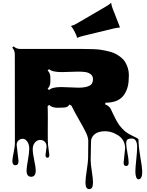

<svg xmlns="http://www.w3.org/2000/svg" viewBox="-20 -1002 1049 1372"><path d="M797.9 -799.8 572.8 -745.1Q547.4 -738.8 539.8 -734.9Q532.2 -731 531.7 -731Q524.9 -753.4 515.1 -772.2Q505.4 -791 499.3 -800Q493.2 -809.1 490.2 -812.3Q487.3 -815.4 487.3 -816.2Q487.3 -816.9 490.7 -817.9Q506.3 -820.8 527.8 -833.5L737.3 -955.6Q759.8 -968.8 766.6 -975.6Q773.4 -982.4 773.9 -982.4Q774.4 -982.4 774.9 -978.5Q777.3 -959.5 785.6 -939L822.3 -845.2Q836.9 -809.1 836.9 -807.4Q836.9 -805.7 833.5 -804.9Q830.1 -804.2 819.3 -803.5Q808.6 -802.7 797.9 -799.8ZM863.3 160.2 874 59.1Q874 -2.4 824 -34.9Q773.9 -67.4 718.8 -63.7Q663.6 -60.1 641.6 -26.4Q630.4 -10.3 630.4 11.7L627.9 142.6Q627.9 169.4 636.2 222.4Q644.5 275.4 644.5 302.2Q644.5 349.6 617.7 349.6Q590.8 349.6 590.8 303.7Q590.8 273.4 599.6 216.8Q608.4 160.2 609.6 130.9Q610.8 101.6 610.8 5.9Q610.8 -19.5 595.2 -52.7Q579.6 -85.9 545.9 -144Q512.2 -202.1 490.7 -246.6L476.1 -254.9Q464.4 -233.4 434.6 -233.4L393.6 -231.9Q351.6 -231.9 330.6 -252.4L320.3 -242.7Q321.8 -224.6 321.8 -165.5L321.3 -45.9Q321.3 7.8 323.2 33.2L332.5 105Q332.5 125 318.8 125Q305.2 125 305.2 106.4L313 45.9Q313 23.9 300 11Q287.1 -2 266.4 -2Q245.6 -2 229.7 16.4Q213.9 34.7 213.9 64Q213.9 93.3 224.6 143.3Q235.4 193.4 235.4 215.3Q235.4 261.2 202.6 261.2Q169.9 261.2 169.9 216.3Q169.9 195.3 179.4 143.1Q189 90.8 189 60.1Q189 29.3 174.8 9.5Q160.6 -10.3 142.6 -10.3Q124.5 -10.3 111.8 2.2Q99.1 14.6 99.1 33.2L112.3 148.9Q112.3 178.7 90.3 178.7Q68.4 178.7 68.4 148.4Q68.4 130.9 77.6 87.2Q86.9 43.5 86.4 19Q85.9 -5.4 85.9 -612.8Q85.9 -643.1 67.4 -661.1L77.1 -670.9Q96.2 -652.3 125.5 -652.3H563Q665.5 -652.3 700.9 -646.2Q736.3 -640.1 762.9 -633.3Q789.6 -626.5 807.9 -616.5Q826.2 -606.4 845 -591.6Q863.8 -576.7 875 -557.6Q900.9 -514.2 900.9 -465.3Q900.9 -416.5 893.3 -385.5Q885.7 -354.5 868.2 -327.1Q830.1 -268.1 734.4 -268.1L730.5 -256.8Q761.2 -244.6 771.5 -223.1Q814.5 -129.4 835 -104.2Q855.5 -79.1 873 -64Q890.6 -48.8 923.3 -33.2Q956.1 -17.6 962.9 -12.9Q969.7 -8.3 969.7 -5.4Q969.7 43.5 982.9 120.1Q996.1 196.8 996.1 218.8Q996.1 240.7 994.4 250.5Q992.7 260.3 986.8 269.8Q981 279.3 969.7 279.3Q958.5 279.3 952.9 263.2Q947.3 247.1 947.3 223.6Q947.3 200.2 953.6 139.9Q960 79.6 960 48.8Q960 -12.2 920.4 -12.2Q900.9 -12.2 891.4 -5.4Q881.8 1.5 881.8 22.7Q881.8 43.9 890.6 90.3Q899.4 136.7 899.4 160.4Q899.4 184.1 881.3 184.1Q863.3 184.1 863.3 160.2ZM538.1 -490.2 422.9 -486.8Q352.1 -486.8 330.6 -507.8L320.3 -498.5Q339.8 -479.5 339.8 -449.7V-417Q339.8 -387.7 320.3 -368.2L330.6 -358.4Q351.6 -379.9 417.5 -379.9L541 -375.5Q590.3 -375.5 617.4 -388.4Q644.5 -401.4 644.5 -436Q644.5 -458 629.4 -470.5Q614.3 -482.9 592.8 -486.6Q571.3 -490.2 538.1 -490.2Z"/></svg>

Font: Nosifer
Style: Regular
Weight: 400
Version: Version 001.002